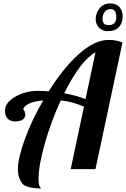

<svg xmlns="http://www.w3.org/2000/svg" viewBox="-20 -983 733 1116"><path d="M535 0H391L468 -363Q394 -395 333 -399Q277 -277 240.5 -149Q204 -21 204 57Q204 74 206 85.5Q208 97 210.5 100.5Q213 104 215.5 107.5Q218 111 218 113Q189 111 176.5 110Q164 109 142 102.5Q120 96 110.5 85Q101 74 92.5 53Q84 32 84 1Q84 -63 124.5 -174.5Q165 -286 231 -399Q132 -392 114 -347Q118 -347 122.5 -336.5Q127 -326 127 -316Q127 -299 112 -288Q97 -277 66 -277Q42 -277 25.5 -292.5Q9 -308 9 -340Q9 -386 68 -420.5Q127 -455 204 -455Q230 -455 263 -452Q345 -584 437 -667.5Q529 -751 612 -751Q656 -751 692 -736ZM477 -407 535 -679Q449 -632 353 -441Q424 -428 477 -407ZM621 -963Q656 -963 674.5 -941.5Q693 -920 693 -886Q693 -850 671.5 -826Q650 -802 606 -802Q575 -802 555.5 -822.5Q536 -843 536 -872Q536 -904 558 -933.5Q580 -963 621 -963ZM656 -883Q656 -930 623 -930Q599 -930 587.5 -913Q576 -896 576 -874Q576 -837 610 -837Q656 -837 656 -883Z"/></svg>

Font: Lobster 1.3
Style: Regular
Weight: 400
Designer: Pablo Impallari
Foundry: Pablo Impallari. www.impallari.com
Version: Version 1.003 2010